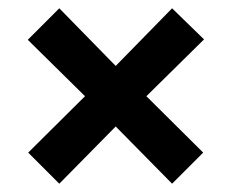

<svg xmlns="http://www.w3.org/2000/svg" viewBox="-20 -555 559 463"><path d="M123 -112 259 -250 395 -112 470 -187 333 -323 472 -460 395 -535 259 -396 123 -535 47 -459 185 -323 48 -187Z"/></svg>

Font: Noto Sans Oriya Cond Bold
Style: Bold
Weight: 700
Width: 3
Designer: Amélie Bonet and Sol Matas
Foundry: Google LLC
Version: Version 2.006